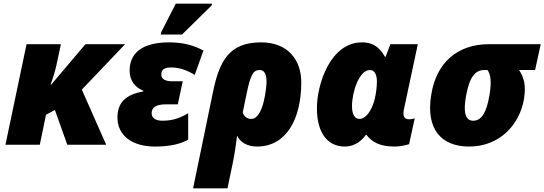

<svg xmlns="http://www.w3.org/2000/svg" viewBox="-20 -796 2994 1056"><path d="M10 0H199L233 -165L282 -191L350 0H564L430 -303L668 -553H450L262 -331H258C269 -359 282 -400 290 -436L315 -553H126Z M864 -606H981L1144 -766L1146 -776H947L867 -620ZM832 10C915 10 973 -4 1015 -28V-173C981 -154 940 -132 874 -132C832 -132 814 -149 814 -174C814 -207 843 -222 891 -222H958L985 -349H926C885 -349 867 -364 867 -386C867 -411 881 -425 921 -425C967 -425 1011 -409 1051 -384L1099 -518C1047 -546 989 -563 910 -563C757 -563 693 -500 693 -408C693 -351 723 -316 768 -297V-293C671 -276 626 -231 626 -150C626 -49 709 10 832 10Z M1151 -288 1042 240H1231L1259 107C1271 48 1279 -7 1284 -50C1300 -15 1338 10 1394 10C1553 10 1637 -139 1637 -343C1637 -468 1562 -563 1416 -563C1237 -563 1186 -457 1151 -288ZM1362 -142C1342 -142 1324 -152 1315 -177L1336 -279C1359 -393 1376 -411 1409 -411C1435 -411 1446 -385 1446 -345C1446 -326 1432 -142 1362 -142Z M1877 10C1936 10 1974 -28 1992 -54H1996C2026 -13 2073 10 2149 10C2181 10 2211 3 2230 -3L2261 -145C2255 -143 2241 -140 2230 -140C2206 -140 2199 -154 2199 -173C2199 -183 2201 -195 2204 -206L2278 -553H2127L2101 -484H2097C2078 -516 2048 -563 1971 -563C1796 -563 1723 -331 1723 -201C1723 -67 1780 10 1877 10ZM1957 -142C1932 -142 1916 -166 1916 -212C1916 -293 1957 -411 2014 -411C2036 -411 2053 -392 2053 -348C2053 -316 2048 -278 2039 -244C2024 -189 1993 -142 1957 -142Z M2560 10C2728 10 2838 -110 2862 -252C2874 -329 2862 -368 2835 -411H2923L2954 -553H2670C2494 -553 2380 -450 2352 -276C2320 -86 2407 10 2560 10ZM2583 -132C2537 -132 2528 -182 2543 -267C2563 -378 2596 -411 2645 -411H2661C2678 -388 2685 -350 2672 -272C2656 -178 2629 -132 2583 -132Z"/></svg>

Font: Noto Sans Black
Style: Italic
Weight: 900
Italic angle: -12°
Designer: Monotype Design Team
Foundry: Monotype Imaging Inc.
Version: Version 2.013